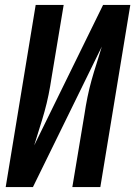

<svg xmlns="http://www.w3.org/2000/svg" viewBox="-20 -755 546 775"><path d="M3 0 124 -735H237L188 -441Q183 -407 176 -372.5Q169 -338 159.5 -304Q150 -270 139 -236Q128 -202 118 -168L396 -735H506L385 0H272L321 -294Q326 -328 333 -362.5Q340 -397 349.5 -431Q359 -465 370 -499Q381 -533 391 -567L113 0Z"/></svg>

Font: Iosevka SS04 Oblique
Style: Bold
Weight: 700
Italic angle: -9°
Monospace: yes
Designer: Belleve Invis
Foundry: Belleve Invis
Version: Version 19.0.0; ttfautohint (v1.8.4)